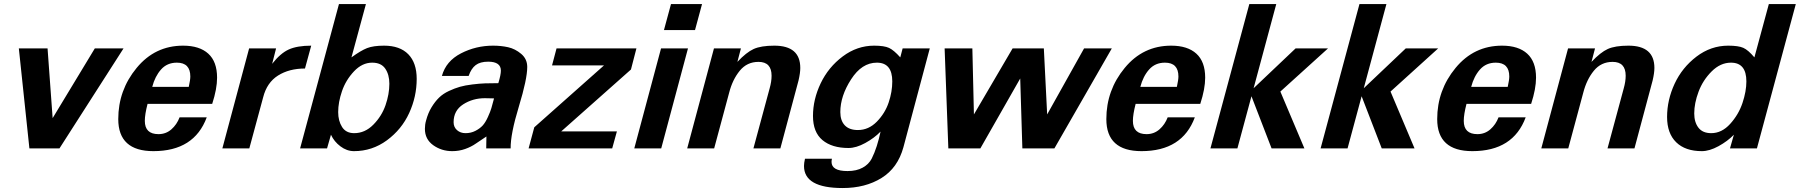

<svg xmlns="http://www.w3.org/2000/svg" viewBox="-20 -742 8999 960"><path d="M597.7 -500H454.1L243.2 -151.4L217.8 -500H74.2L127 0H277.3Z M1065.4 -353.5C1065.4 -406.9 1050.8 -446.9 1021.5 -473.6C992.2 -500.3 950.2 -513.7 895.5 -513.7C801.8 -513.7 724.3 -476.6 663.1 -402.3C601.9 -328.1 571.3 -242.8 571.3 -146.5C571.3 -39.7 629.9 13.7 747.1 13.7C883.1 13.7 972 -42.6 1013.7 -155.3H877.9C868.8 -131.2 855.1 -111.2 836.9 -95.2C818.7 -79.3 797.2 -71.3 772.5 -71.3C726.9 -71.3 704.1 -93.4 704.1 -137.7C704.1 -159.2 708.7 -187.5 717.8 -222.7H1041C1057.3 -272.8 1065.4 -316.4 1065.4 -353.5ZM931.6 -359.4C931.6 -348.3 929 -331.1 923.8 -307.6H741.2C750.3 -342.8 765 -371.7 785.2 -394.5C805.3 -417.3 831.7 -428.7 864.3 -428.7C909.2 -428.7 931.6 -405.6 931.6 -359.4Z M1536.1 -513.7C1489.3 -513.7 1451.8 -507.3 1423.8 -494.6C1395.8 -481.9 1368.2 -458 1340.8 -422.9L1360.4 -500H1225.6L1091.8 0H1226.6L1295.9 -255.9C1308.3 -304.7 1333 -340.8 1370.1 -364.3C1407.2 -387.7 1452.1 -399.4 1504.9 -399.4Z M2063.5 -347.7C2063.5 -401 2049.5 -442.1 2021.5 -470.7C1993.5 -499.3 1953.1 -513.7 1900.4 -513.7C1864.6 -513.7 1836.3 -509.6 1815.4 -501.5C1794.6 -493.3 1768.6 -477.9 1737.3 -455.1L1809.6 -721.7H1674.8L1480.5 0H1615.2L1634.8 -68.4C1645.2 -45.6 1661 -26.2 1682.1 -10.3C1703.3 5.7 1725.9 13.7 1750 13.7C1810.5 13.7 1865.4 -4.4 1914.6 -40.5C1963.7 -76.7 2000.8 -122.1 2025.9 -176.8C2050.9 -231.4 2063.5 -288.4 2063.5 -347.7ZM1926.8 -323.2C1926.8 -288.7 1920.4 -253.1 1907.7 -216.3C1895 -179.5 1874.7 -147 1846.7 -118.7C1818.7 -90.3 1786.8 -76.2 1751 -76.2C1723.6 -76.2 1703.5 -86.4 1690.4 -106.9C1677.4 -127.4 1670.9 -152.3 1670.9 -181.6C1670.9 -214.2 1677.2 -249 1689.9 -286.1C1702.6 -323.2 1722.7 -356.3 1750 -385.3C1777.3 -414.2 1807.6 -428.7 1840.8 -428.7C1870.8 -428.7 1892.6 -418.8 1906.2 -398.9C1919.9 -379.1 1926.8 -353.8 1926.8 -323.2Z M2616.2 -407.2C2616.2 -433.9 2606.1 -455.7 2585.9 -472.7C2565.8 -489.6 2543.9 -500.7 2520.5 -505.9C2497.1 -511.1 2472 -513.7 2445.3 -513.7C2388 -513.7 2334.5 -500.8 2284.7 -475.1C2234.9 -449.4 2203.1 -411.8 2189.5 -362.3H2323.2C2331.7 -387 2343.4 -405.1 2358.4 -416.5C2373.4 -427.9 2394.2 -433.6 2420.9 -433.6C2463.2 -433.6 2484.4 -418.6 2484.4 -388.7C2484.4 -375 2480.1 -354.2 2471.7 -326.2C2445.6 -326.2 2423.5 -325.8 2405.3 -325.2C2387 -324.5 2365.9 -322.8 2341.8 -319.8C2317.7 -316.9 2297 -313 2279.8 -308.1C2262.5 -303.2 2244.1 -296.2 2224.6 -287.1C2205.1 -278 2188.6 -266.9 2175.3 -253.9C2161.9 -240.9 2149.4 -224.8 2137.7 -205.6C2126 -186.4 2116.9 -164.4 2110.4 -139.6C2106.4 -126 2104.5 -112 2104.5 -97.7C2104.5 -63.2 2118.3 -36 2146 -16.1C2173.7 3.7 2205.4 13.7 2241.2 13.7C2264 13.7 2285.5 10.1 2305.7 2.9C2325.8 -4.2 2343.6 -13.2 2358.9 -23.9L2412.1 -59.6L2411.1 0H2533.2C2532.6 -47.5 2546.2 -117.2 2574.2 -209C2602.2 -300.8 2616.2 -366.9 2616.2 -407.2ZM2450.2 -250C2445 -229.8 2440.6 -213.7 2437 -201.7C2433.4 -189.6 2427.6 -174.6 2419.4 -156.7C2411.3 -138.8 2402.7 -124.8 2393.6 -114.7C2384.4 -104.7 2372.4 -95.7 2357.4 -87.9C2342.4 -80.1 2325.8 -76.2 2307.6 -76.2C2290.7 -76.2 2276.5 -81.2 2265.1 -91.3C2253.7 -101.4 2248 -114.6 2248 -130.9C2248 -169.9 2264 -199.7 2295.9 -220.2C2327.8 -240.7 2363.9 -251 2404.3 -251C2425.1 -251 2440.4 -250.7 2450.2 -250Z M3162.1 -500H2762.7L2740.2 -415H3000L2651.4 -105.5L2623 0H3041L3064.5 -85H2786.1L3134.8 -394.5Z M3490.2 -721.7H3335L3299.8 -591.8H3455.1ZM3419.9 -500H3285.2L3151.4 0H3286.1Z M3981.4 -402.3C3981.4 -476.6 3938.2 -513.7 3851.6 -513.7C3807.3 -513.7 3772.9 -508.1 3748.5 -497.1C3724.1 -486 3696.9 -464.5 3667 -432.6L3684.6 -500H3549.8L3416 0H3550.8L3626 -279.3C3637 -322.3 3654.6 -358.6 3678.7 -388.2C3702.8 -417.8 3734 -432.6 3772.5 -432.6C3816.1 -432.6 3837.9 -409.5 3837.9 -363.3C3837.9 -343.8 3834.6 -322.6 3828.1 -299.8L3747.1 0H3881.8L3972.7 -339.8C3978.5 -364.6 3981.4 -385.4 3981.4 -402.3Z M4628.9 -500H4493.2L4481.4 -455.1C4460 -479.2 4441.2 -495 4425.3 -502.4C4409.3 -509.9 4384.4 -513.7 4350.6 -513.7C4293.9 -513.7 4241.7 -495.8 4193.8 -460C4146 -424.2 4109.2 -379.4 4083.5 -325.7C4057.8 -272 4044.9 -217.4 4044.9 -162.1C4044.9 -108.1 4060.7 -67.9 4092.3 -41.5C4123.9 -15.1 4167.3 -2 4222.7 -2C4248 -2 4275.9 -10.3 4306.2 -26.9C4336.4 -43.5 4362 -62.5 4382.8 -84C4377.6 -59.2 4371.3 -35.2 4363.8 -11.7C4356.3 11.7 4347.8 32.7 4338.4 51.3C4328.9 69.8 4314 84.8 4293.5 96.2C4272.9 107.6 4247.7 113.3 4217.8 113.3C4164.4 113.3 4137.7 98 4137.7 67.4C4137.7 63.5 4138.3 58.3 4139.6 51.8H4004.9C4001.6 66.1 4000 78.1 4000 87.9C4000 161.5 4064.5 198.2 4193.4 198.2C4268.9 198.2 4333.7 181.5 4387.7 147.9C4441.7 114.4 4478.2 63.2 4497.1 -5.9ZM4441.4 -335C4441.4 -300.5 4435.4 -265.3 4423.3 -229.5C4411.3 -193.7 4391.6 -161.8 4364.3 -133.8C4336.9 -105.8 4305.3 -91.8 4269.5 -91.8C4240.9 -91.8 4219.1 -99.6 4204.1 -115.2C4189.1 -130.9 4181.6 -153 4181.6 -181.6C4181.6 -235 4199.5 -289.6 4235.4 -345.2C4271.2 -400.9 4314.1 -428.7 4364.3 -428.7C4415.7 -428.7 4441.4 -397.5 4441.4 -335Z M5539.1 -500H5400.4L5215.8 -169.9L5199.2 -500H5043L4849.6 -169.9L4841.8 -500H4703.1L4721.7 0H4881.8L5081.1 -349.6L5091.8 0H5252Z M6005.9 -353.5C6005.9 -406.9 5991.2 -446.9 5961.9 -473.6C5932.6 -500.3 5890.6 -513.7 5835.9 -513.7C5742.2 -513.7 5664.7 -476.6 5603.5 -402.3C5542.3 -328.1 5511.7 -242.8 5511.7 -146.5C5511.7 -39.7 5570.3 13.7 5687.5 13.7C5823.6 13.7 5912.4 -42.6 5954.1 -155.3H5818.4C5809.2 -131.2 5795.6 -111.2 5777.3 -95.2C5759.1 -79.3 5737.6 -71.3 5712.9 -71.3C5667.3 -71.3 5644.5 -93.4 5644.5 -137.7C5644.5 -159.2 5649.1 -187.5 5658.2 -222.7H5981.4C5997.7 -272.8 6005.9 -316.4 6005.9 -353.5ZM5872.1 -359.4C5872.1 -348.3 5869.5 -331.1 5864.3 -307.6H5681.6C5690.8 -342.8 5705.4 -371.7 5725.6 -394.5C5745.8 -417.3 5772.1 -428.7 5804.7 -428.7C5849.6 -428.7 5872.1 -405.6 5872.1 -359.4Z M6620.1 -500H6458L6248 -300.8L6361.3 -721.7H6226.6L6032.2 0H6167L6237.3 -260.7L6337.9 0H6502L6381.8 -284.2Z M7170.9 -500H7008.8L6798.8 -300.8L6912.1 -721.7H6777.3L6583 0H6717.8L6788.1 -260.7L6888.7 0H7052.7L6932.6 -284.2Z M7660.2 -353.5C7660.2 -406.9 7645.5 -446.9 7616.2 -473.6C7586.9 -500.3 7544.9 -513.7 7490.2 -513.7C7396.5 -513.7 7319 -476.6 7257.8 -402.3C7196.6 -328.1 7166 -242.8 7166 -146.5C7166 -39.7 7224.6 13.7 7341.8 13.7C7477.9 13.7 7566.7 -42.6 7608.4 -155.3H7472.7C7463.5 -131.2 7449.9 -111.2 7431.6 -95.2C7413.4 -79.3 7391.9 -71.3 7367.2 -71.3C7321.6 -71.3 7298.8 -93.4 7298.8 -137.7C7298.8 -159.2 7303.4 -187.5 7312.5 -222.7H7635.7C7652 -272.8 7660.2 -316.4 7660.2 -353.5ZM7526.4 -359.4C7526.4 -348.3 7523.8 -331.1 7518.6 -307.6H7335.9C7345.1 -342.8 7359.7 -371.7 7379.9 -394.5C7400.1 -417.3 7426.4 -428.7 7459 -428.7C7503.9 -428.7 7526.4 -405.6 7526.4 -359.4Z M8252 -402.3C8252 -476.6 8208.7 -513.7 8122.1 -513.7C8077.8 -513.7 8043.5 -508.1 8019 -497.1C7994.6 -486 7967.4 -464.5 7937.5 -432.6L7955.1 -500H7820.3L7686.5 0H7821.3L7896.5 -279.3C7907.6 -322.3 7925.1 -358.6 7949.2 -388.2C7973.3 -417.8 8004.6 -432.6 8043 -432.6C8086.6 -432.6 8108.4 -409.5 8108.4 -363.3C8108.4 -343.8 8105.1 -322.6 8098.6 -299.8L8017.6 0H8152.3L8243.2 -339.8C8249 -364.6 8252 -385.4 8252 -402.3Z M8959 -721.7H8824.2L8752 -455.1C8731.1 -479.8 8712.6 -495.8 8696.3 -502.9C8680 -510.1 8654.9 -513.7 8621.1 -513.7C8563.2 -513.7 8510.3 -495.4 8462.4 -459C8414.6 -422.5 8378.1 -377.3 8353 -323.2C8328 -269.2 8315.4 -213.9 8315.4 -157.2C8315.4 -102.5 8330.6 -60.4 8360.8 -30.8C8391.1 -1.1 8433.9 13.7 8489.3 13.7C8514.6 13.7 8542.5 5.4 8572.8 -11.2C8603 -27.8 8628.6 -46.9 8649.4 -68.4L8629.9 0H8764.6ZM8711.9 -335C8711.9 -301.8 8705.4 -265.8 8692.4 -227.1C8679.4 -188.3 8658.9 -153.5 8630.9 -122.6C8602.9 -91.6 8571.3 -76.2 8536.1 -76.2C8507.5 -76.2 8486.2 -85.3 8472.2 -103.5C8458.2 -121.7 8451.2 -145.5 8451.2 -174.8C8451.2 -208.7 8458.3 -244.8 8472.7 -283.2C8487 -321.6 8508.8 -355.5 8538.1 -384.8C8567.4 -414.1 8599.6 -428.7 8634.8 -428.7C8686.2 -428.7 8711.9 -397.5 8711.9 -335Z"/></svg>

Font: FreeUniversal
Style: BoldItalic
Weight: 700
Italic angle: -11°
Version: Version 1.001